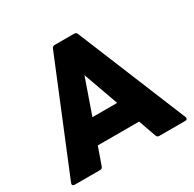

<svg xmlns="http://www.w3.org/2000/svg" viewBox="-159 -905 1088 1075"><g transform="rotate(-30 385.0 -367.0)"><path d="M192 0C201 0 207 -4 210 -13L250 -126H517L557 -13C560 -4 566 0 575 0H743C754 0 759 -8 755 -18L466 -722C463 -730 457 -734 448 -734H322C314 -734 307 -730 304 -722L15 -18C11 -8 16 0 28 0ZM303 -278 382 -504 463 -278Z"/></g></svg>

Font: LINE Seed Sans TH ExtraBold
Style: Regular
Weight: 800
Designer: Dalton Maag Ltd | Thai characters by Cadson Demak Co.,Ltd.
Foundry: Dalton Maag Ltd
Version: Version 1.003